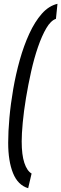

<svg xmlns="http://www.w3.org/2000/svg" viewBox="-20 -769 322 1009"><path d="M23 -19Q23 -77 29.5 -150Q36 -223 49.5 -301Q63 -379 84 -454Q105 -529 134 -592Q163 -655 199.5 -696.5Q236 -738 282 -749L274 -670Q247 -661 223.5 -621Q200 -581 179.5 -521.5Q159 -462 143.5 -392.5Q128 -323 116.5 -253.5Q105 -184 99.5 -124.5Q94 -65 94 -26Q94 45 108 87Q122 129 146 143L128 220Q74 204 48.5 141Q23 78 23 -19Z"/></svg>

Font: Georama Condensed Medium
Style: Italic
Weight: 500
Width: 3
Italic angle: -9°
Designer: Jean-Baptiste Levee
Foundry: Production Type
Version: Version 1.000